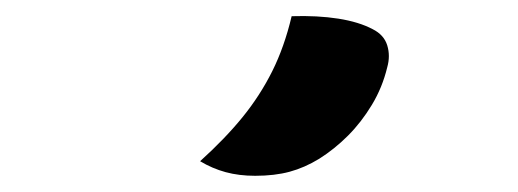

<svg xmlns="http://www.w3.org/2000/svg" viewBox="-20 -832 640 237"><path d="M340 -812Q372 -813 397.5 -809Q423 -805 440 -796Q454 -789 458 -776Q462 -763 458 -749Q452 -724 439 -702.5Q426 -681 409.5 -664.5Q393 -648 374 -636Q356 -625 337.5 -620Q319 -615 295 -615Q275 -615 258.5 -619.5Q242 -624 227 -633Q258 -661 279.5 -687.5Q301 -714 316 -744Q331 -774 340 -812Z"/></svg>

Font: Recursive Monospace Casual
Style: Bold
Weight: 700
Version: Version 1.047